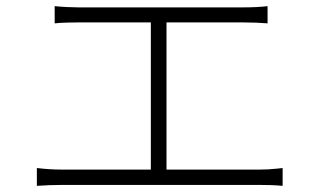

<svg xmlns="http://www.w3.org/2000/svg" viewBox="-20 -664 1040 625"><path d="M522 -112H826Q855 -112 881 -115Q891 -116 900 -117V-59Q880 -61 859 -61.5Q838 -62 826 -62H180Q142 -62 100 -59V-117Q142 -112 180 -112H471V-591H234Q223 -591 200 -590.5Q177 -590 158 -588V-644Q177 -642 199 -641Q221 -640 234 -640H772Q818 -640 851 -644V-588Q813 -591 772 -591H522Z"/></svg>

Font: LXGW 975 Gothic SC 200W
Style: Regular
Weight: 200
Version: Version 2.01;February 25, 2021